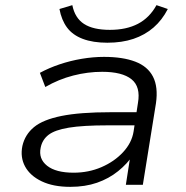

<svg xmlns="http://www.w3.org/2000/svg" viewBox="-20 -718 722 746"><path d="M253 8Q187 8 142 -13.5Q97 -35 77.5 -71Q58 -107 67 -151Q77 -195 112 -224Q147 -253 219 -267.5Q291 -282 410 -282H527L519 -231H399Q302 -231 247.5 -222Q193 -213 168.5 -194Q144 -175 138 -144Q129 -101 163 -74Q197 -47 266 -47Q324 -47 374 -68.5Q424 -90 458 -126.5Q492 -163 499 -207L516 -318Q527 -381 491 -410Q455 -439 377 -439Q321 -439 264.5 -424.5Q208 -410 156 -380L135 -435Q170 -454 211.5 -468Q253 -482 297.5 -489.5Q342 -497 384 -497Q457 -497 505.5 -478.5Q554 -460 574.5 -420Q595 -380 586 -317L535 0H469L487 -116L498 -117Q475 -82 439 -53Q403 -24 357 -8Q311 8 253 8ZM397 -552Q341 -552 301.5 -567Q262 -582 240.5 -611Q219 -640 211 -683L261 -698Q271 -648 306.5 -625Q342 -602 407 -602Q471 -602 516 -625.5Q561 -649 588 -698L632 -683Q610 -640 576.5 -611Q543 -582 498.5 -567Q454 -552 397 -552Z"/></svg>

Font: Nunito Sans 10pt Expanded Light
Style: Italic
Weight: 300
Width: 7
Italic angle: -9°
Designer: Vernon Adams
Foundry: Vernon Adams
Version: Version 3.101;gftools[0.9.27]